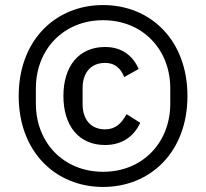

<svg xmlns="http://www.w3.org/2000/svg" viewBox="-20 -729 816 760"><path d="M388 11C575 11 722 -127 722 -349C722 -571 575 -709 388 -709C201 -709 54 -571 54 -349C54 -127 201 11 388 11ZM388 -49C232 -49 122 -164 122 -319V-379C122 -534 232 -649 388 -649C544 -649 654 -534 654 -379V-319C654 -164 544 -49 388 -49ZM396 -155C466 -155 512 -192 535 -243L481 -277C461 -241 438 -217 396 -217C338 -217 307 -258 307 -316V-381C307 -439 338 -480 396 -480C435 -480 457 -459 472 -424L529 -456C506 -508 463 -543 396 -543C292 -543 231 -467 231 -349C231 -231 292 -155 396 -155Z"/></svg>

Font: LVC Sans
Style: Regular
Weight: 400
Designer: Mike Abbink, Paul van der Laan, Pieter van Rosmalen
Foundry: Bold Monday
Version: Version 3.0